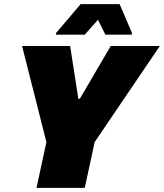

<svg xmlns="http://www.w3.org/2000/svg" viewBox="-20 -911 795 931"><path d="M157 0 205 -222 87 -688H320L360 -432H367L517 -688H755L439 -222L391 0ZM251 -743 252 -751 371 -891H560L620 -751L619 -743H491L455 -815L391 -743Z"/></svg>

Font: Saira Thin Black
Style: Italic
Weight: 900
Italic angle: -12°
Version: Version 1.101